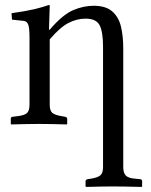

<svg xmlns="http://www.w3.org/2000/svg" viewBox="-20 -488 594 756"><path d="M175.8 -465.3 172.9 -371.1H175.8Q226.6 -430.2 267.6 -447.8Q308.6 -465.3 348.6 -465.3Q396.5 -465.3 421.9 -443.1Q447.3 -420.9 456.3 -383.3Q465.3 -345.7 465.3 -297.9V169.9Q465.3 192.9 475.3 203.1Q485.4 213.4 509.8 215.3L529.8 217.3Q539.6 217.3 539.6 225.6V246.1L537.1 248Q537.1 248 518.3 247.6Q499.5 247.1 472.4 246.6Q445.3 246.1 422.9 246.1Q402.8 246.1 378.4 246.6Q354 247.1 336.4 247.6Q318.8 248 318.8 248L316.9 246.1V225.6Q316.9 219.2 325.7 217.3L339.8 215.3Q365.7 210.9 375.7 201.9Q385.7 192.9 385.7 169.9V-305.2Q385.7 -361.3 372.6 -387.9Q359.4 -414.6 316.9 -414.6Q282.2 -414.6 249.3 -397.5Q216.3 -380.4 175.8 -333V-76.2Q175.8 -52.7 185.5 -43.9Q195.3 -35.2 221.7 -30.8L236.3 -28.3Q244.6 -26.4 244.6 -20V0L242.7 2Q242.7 2 224.6 1.5Q206.5 1 181.2 0.5Q155.8 0 134.8 0Q113.3 0 87.4 0.5Q61.5 1 43 1.5Q24.4 2 24.4 2L22.5 0V-20Q22.5 -28.3 30.8 -28.3L50.8 -30.8Q77.6 -34.2 86.9 -43.5Q96.2 -52.7 96.2 -76.2V-339.8Q96.2 -380.4 90.6 -392.6Q85 -404.8 72.8 -405.8L27.3 -410.6L25.4 -436Q81.5 -443.8 115.5 -451.9Q149.4 -460 171.9 -468.3Q175.8 -468.3 175.8 -465.3Z"/></svg>

Font: Kurinto Seri
Style: Regular
Weight: 400
Designer: Kurinto was developed by Clint Goss from a range of fonts that are compatible with the SIL Open Font License Version 1.1
Foundry: Clinton F. Goss
Version: Version 2.196; July 25, 2020